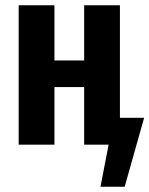

<svg xmlns="http://www.w3.org/2000/svg" viewBox="-20 -550 568 730"><path d="M436 -102H528L454 160H362L393 0H300V-219H187V0H51V-530H187V-320H300V-530H436Z"/></svg>

Font: Fira Sans Extra Condensed SemiBold
Style: Regular
Weight: 600
Width: 1
Designer: Carrois Corporate & Edenspiekermann AG
Foundry: Carrois Corporate GbR & Edenspiekermann AG
Version: Version 4.203